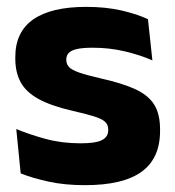

<svg xmlns="http://www.w3.org/2000/svg" viewBox="-20 -524 506 556"><path d="M225.9 12.2Q167.3 12.2 120.3 1.9Q73.4 -8.5 39.9 -21.9L27.1 -150.4Q65.5 -134.4 112.2 -121.7Q159 -109 213.5 -109Q257.2 -109 275.3 -118.3Q293.4 -127.6 293.4 -147.1V-149Q293.4 -162.7 284.3 -171.3Q275.2 -179.8 252.2 -187Q229.3 -194.2 188.3 -203.5Q126.8 -217.8 91 -237.7Q55.1 -257.6 39.7 -286.2Q24.3 -314.8 24.3 -354.5V-358.6Q24.3 -431.6 76.4 -467.9Q128.5 -504.1 229.5 -504.1Q286.5 -504.1 332.1 -493.6Q377.7 -483 408.5 -468.4L421.3 -349.2Q385.7 -364.8 341.4 -375.3Q297.1 -385.8 248.6 -385.8Q219 -385.8 202.2 -381.9Q185.4 -377.9 178.7 -370.3Q172 -362.8 172 -352.1V-350.3Q172 -338.4 179.9 -329.9Q187.8 -321.4 209.2 -313.9Q230.6 -306.5 270.7 -297.2Q332.3 -283.5 370.4 -266.3Q408.4 -249.2 426 -221.9Q443.5 -194.7 443.5 -149.3V-144.9Q443.5 -65.4 390 -26.6Q336.5 12.2 225.9 12.2Z"/></svg>

Font: Anek Devanagari Medium
Style: Regular
Weight: 500
Designer: Kailash Malviya (Devanagari) & Yesha Goshar (Latin)
Foundry: Ek Type
Version: Version 1.003